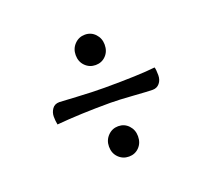

<svg xmlns="http://www.w3.org/2000/svg" viewBox="-87 -591 747 678"><g transform="rotate(-20 287.0 -252.0)"><path d="M486 -258Q486 -240 476 -228Q466 -216 450 -216Q434 -216 378.5 -220Q323 -224 294 -224Q180 -224 92 -216Q89 -231 89 -246Q89 -262 98 -275Q107 -288 125 -288Q128 -288 188 -284.5Q248 -281 292 -281Q422 -281 483 -288Q486 -279 486 -258ZM236 -424Q236 -448 252 -464.5Q268 -481 291 -481Q314 -481 329.5 -464.5Q345 -448 345 -424Q345 -399 329.5 -383Q314 -367 291 -367Q268 -367 252 -383Q236 -399 236 -424ZM236 -80Q236 -104 252 -120.5Q268 -137 291 -137Q314 -137 329.5 -120.5Q345 -104 345 -80Q345 -55 329.5 -39Q314 -23 291 -23Q268 -23 252 -39Q236 -55 236 -80Z"/></g></svg>

Font: Overlock
Style: Italic
Weight: 400
Designer: Dario Muhafara
Foundry: Dario Manuel Muhafara
Version: Version 1.001